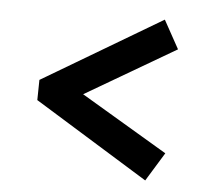

<svg xmlns="http://www.w3.org/2000/svg" viewBox="-42 -578 666 587"><g transform="rotate(5 291.0 -284.5)"><path d="M424 -37 74 -253 75 -315 441 -532 489 -445 212 -283 478 -125Z"/></g></svg>

Font: Literata 12pt
Style: Bold Italic
Weight: 700
Italic angle: -2°
Designer: Latin by Veronika Burian and Jose Scaglione. Greek by Irene Vlachou. Cyrillic by Vera Evstafieva
Foundry: TypeTogether
Version: Version 3.002